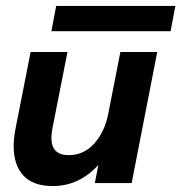

<svg xmlns="http://www.w3.org/2000/svg" viewBox="-20 -616 610 646"><path d="M26 -124Q26 -151 32 -182L83 -441H207L156 -182Q153 -166 153 -152Q153 -94 211 -94Q262 -94 297 -133Q332 -172 344 -232L385 -441H509L423 0H299L311 -61Q246 10 158 10Q91 10 58.5 -25.5Q26 -61 26 -124ZM169 -596H570L554 -511H153Z"/></svg>

Font: Teachers SemiBold
Style: Italic
Weight: 600
Designer: Alfredo Marco Pradil & Chank Diesel
Version: Version 0.009